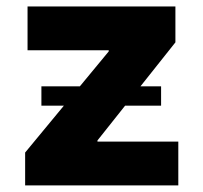

<svg xmlns="http://www.w3.org/2000/svg" viewBox="-20 -562 616 582"><path d="M56.2 0V-99.6L309.6 -406.2V-409.7H63.5V-542.5H511.7V-433.6L275.4 -136.2V-132.8H520.5V0ZM105.5 -241.7V-300.3H468.3V-241.7Z"/></svg>

Font: Inter 16pt ExtraBold
Style: Regular
Weight: 800
Version: Version 4.001;git-66647c0bb